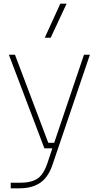

<svg xmlns="http://www.w3.org/2000/svg" viewBox="-20 -816 548 1038"><path d="M222 -612 306 -796H340L254 -612ZM38 202V172H89Q148 172 182 150Q216 128 237 64L263 -14H220L28 -520H61L241 -44H273L434 -520H466L263 77Q240 144 196 173Q152 202 87 202Z"/></svg>

Font: Sora Thin
Style: Regular
Weight: 32
Designer: Jonathan Barnbrook, Julián Moncada
Foundry: Barnbrook Fonts
Version: Version 2.000